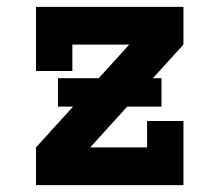

<svg xmlns="http://www.w3.org/2000/svg" viewBox="-20 -540 640 560"><path d="M85 0V-110L193 -229H149V-312H268L357 -410H191V-333H85V-520H515V-410L426 -312H451V-229H351L243 -110H409V-187H515V0Z"/></svg>

Font: Iosevka Etoile Extrabold
Style: Regular
Weight: 800
Designer: Belleve Invis
Foundry: Belleve Invis
Version: Version 22.1.2; ttfautohint (v1.8.4)